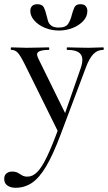

<svg xmlns="http://www.w3.org/2000/svg" viewBox="-56 -611 513 912"><path d="M434 -386Q437 -386 437 -380Q437 -374 434 -374Q406 -374 386.5 -353Q367 -332 351 -288L232 28Q196 124 163 179.5Q130 235 95 258Q60 281 18 281Q-5 281 -20.5 270.5Q-36 260 -36 239Q-36 221 -25 212.5Q-14 204 0 204Q19 204 29 210Q39 216 49 222Q59 228 75 228Q99 228 121 206Q143 184 168 131.5Q193 79 226 -12L225 25L63 -303Q41 -347 28.5 -360.5Q16 -374 -2 -374Q-5 -374 -5 -380Q-5 -386 -2 -386Q15 -386 34 -385Q53 -384 70 -384Q104 -384 129.5 -385Q155 -386 176 -386Q178 -386 178 -380Q178 -374 176 -374Q143 -374 128.5 -366Q114 -358 125 -335L260 -60L232 -13L327 -286Q343 -332 327.5 -353Q312 -374 263 -374Q261 -374 261 -380Q261 -386 263 -386Q287 -386 308.5 -385Q330 -384 364 -384Q386 -384 400.5 -385Q415 -386 434 -386ZM223 -480Q257 -480 268.5 -499Q280 -518 285 -540Q290 -559 297 -575Q304 -591 326 -591Q343 -591 351 -582Q359 -573 359 -558Q359 -533 340 -512Q321 -491 290 -478.5Q259 -466 224 -466Q188 -466 157 -479Q126 -492 107 -513.5Q88 -535 88 -559Q88 -574 96.5 -582.5Q105 -591 121 -591Q145 -591 152.5 -575.5Q160 -560 165 -538Q168 -525 172 -511.5Q176 -498 188 -489Q200 -480 223 -480Z"/></svg>

Font: Cormorant Medium
Style: Regular
Weight: 500
Designer: Christian Thalmann (Catharsis Fonts)
Foundry: Catharsis Fonts
Version: Version 4.000